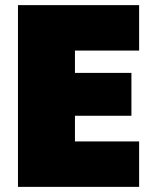

<svg xmlns="http://www.w3.org/2000/svg" viewBox="-20 -728 596 748"><path d="M272 -531V-444H492V-277H272V-177H522V0H50V-708H522V-531Z"/></svg>

Font: Poppins Black A&M
Style: Regular
Weight: 900
Designer: Ninad Kale (Devanagari), Jonny Pinhorn (Latin)
Foundry: Indian Type Foundry
Version: 4.004